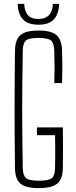

<svg xmlns="http://www.w3.org/2000/svg" viewBox="-20 -962 390 987"><path d="M179 5Q134 5 107.5 -5.2Q81 -15.5 69.2 -38.2Q57.5 -61 57 -98Q56 -179 55.5 -253.2Q55 -327.5 55 -400Q55 -472.5 55.5 -546.8Q56 -621 57 -702Q57.5 -739 69.2 -761.8Q81 -784.5 107.2 -794.8Q133.5 -805 178 -805Q244 -805 270.8 -781.2Q297.5 -757.5 299 -702Q300.5 -655 300.5 -618.8Q300.5 -582.5 299 -535H259Q260.5 -582.5 260.5 -618.8Q260.5 -655 259 -702Q257.5 -740.5 242.2 -753.8Q227 -767 178 -767Q128.5 -767 113.2 -753.8Q98 -740.5 97 -702Q95.5 -613 94.8 -540.2Q94 -467.5 94 -400Q94 -332.5 94.8 -259.8Q95.5 -187 97 -98Q98 -60 113.5 -46.5Q129 -33 179 -33Q231 -33 246.8 -46.5Q262.5 -60 263 -98Q263.5 -130 263.8 -156.2Q264 -182.5 263.8 -208.8Q263.5 -235 263 -267H170V-307H303Q304 -235 304 -189.5Q304 -144 303 -98Q302.5 -42.5 275 -18.8Q247.5 5 179 5ZM178 -835Q123.5 -835 98 -862.2Q72.5 -889.5 71 -942H104.5Q105.5 -908.5 121.5 -886.5Q137.5 -864.5 178 -864.5Q214 -864.5 232.5 -885.2Q251 -906 251.5 -942H284Q282.5 -890.5 257.2 -862.8Q232 -835 178 -835Z"/></svg>

Font: Big Shoulders Text Thin Thin
Style: Regular
Weight: 250
Version: Version 2.002